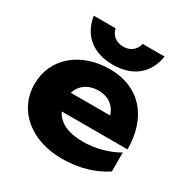

<svg xmlns="http://www.w3.org/2000/svg" viewBox="-186 -970 1106 1141"><g transform="rotate(30 367.0 -399.5)"><path d="M391 16C507 16 609 -14 688 -67V-197C620 -157 533 -134 449 -134C347 -134 280 -167 252 -227H703C703 -447 580 -588 376 -588C177 -588 30 -467 30 -288C30 -105 183 16 391 16ZM132 -815C151 -693 237 -619 375 -619C513 -619 599 -693 618 -815H468C457 -770 423 -743 375 -743C326 -743 292 -770 282 -815ZM381 -444C448 -444 494 -410 513 -350H243C260 -407 310 -444 381 -444Z"/></g></svg>

Font: Bounded
Style: Bold
Weight: 700
Designer: Vlad Churkin
Version: Version 3.0